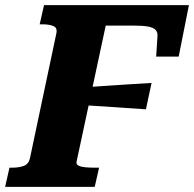

<svg xmlns="http://www.w3.org/2000/svg" viewBox="-52 -730 758 750"><path d="M292 -390Q333 -393 374.5 -395.5Q416 -398 457.5 -401Q499 -404 540 -406L518 -303Q478 -306 437.5 -308.5Q397 -311 357 -314Q317 -317 276 -319ZM-32 0 -15 -75H-4Q22 -75 41 -82Q60 -89 65 -112L168 -599Q173 -621 157 -628Q141 -635 114 -635H103L120 -710H686L646 -509H558L563 -586Q565 -604 555.5 -613.5Q546 -623 525 -626.5Q504 -630 471 -630H361L247 -98Q245 -88 255 -83Q265 -78 282 -76.5Q299 -75 317 -75H335L318 0Z"/></svg>

Font: Roboto Serif 20pt
Style: Bold Italic
Weight: 700
Italic angle: -10°
Version: Version 1.007